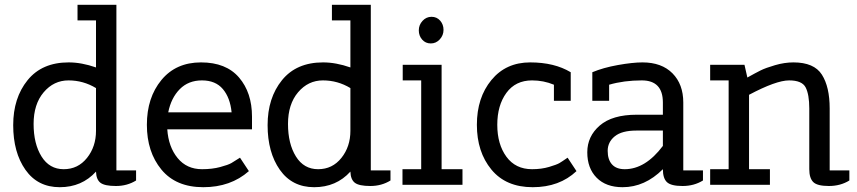

<svg xmlns="http://www.w3.org/2000/svg" viewBox="-20 -770 3569 800"><path d="M465 -750V-60H547V-18Q510 5 463 5Q416 5 398.5 -8.5Q381 -22 380 -55Q321 10 229 10Q137 10 86 -62.5Q35 -135 35 -248.5Q35 -362 95 -436Q155 -510 266 -510Q320 -510 380 -489V-685H303V-750ZM380 -225V-403Q327 -435 265.5 -435Q204 -435 162 -385.5Q120 -336 120 -253.5Q120 -171 153 -118Q186 -65 245.5 -65Q305 -65 342.5 -112Q380 -159 380 -225Z M1030 -284V-231H677Q682 -158 720 -111.5Q758 -65 822 -65Q864 -65 897.5 -74Q931 -83 944 -90.5Q957 -98 980 -113L1017 -57Q941 10 827 10Q713 10 652.5 -63.5Q592 -137 592 -250Q592 -363 652.5 -436.5Q713 -510 817.5 -510Q922 -510 976 -447Q1030 -384 1030 -284ZM681 -302H945Q939 -363 908.5 -399Q878 -435 821.5 -435Q765 -435 729 -398.5Q693 -362 681 -302Z M1525 -750V-60H1607V-18Q1570 5 1523 5Q1476 5 1458.5 -8.5Q1441 -22 1440 -55Q1381 10 1289 10Q1197 10 1146 -62.5Q1095 -135 1095 -248.5Q1095 -362 1155 -436Q1215 -510 1326 -510Q1380 -510 1440 -489V-685H1363V-750ZM1440 -225V-403Q1387 -435 1325.5 -435Q1264 -435 1222 -385.5Q1180 -336 1180 -253.5Q1180 -171 1213 -118Q1246 -65 1305.5 -65Q1365 -65 1402.5 -112Q1440 -159 1440 -225Z M1658 -435V-500H1820V-65H1907V0H1657V-65H1735V-435ZM1775 -589Q1753 -589 1739 -605Q1725 -621 1725 -643.5Q1725 -666 1740.5 -683Q1756 -700 1778 -700Q1800 -700 1814 -684Q1828 -668 1828 -645.5Q1828 -623 1812.5 -606Q1797 -589 1775 -589Z M2358 -469V-350H2288V-417Q2245 -435 2197 -435Q2128 -435 2090 -383Q2052 -331 2052 -250Q2052 -169 2090 -117Q2128 -65 2197 -65Q2236 -65 2268 -74.5Q2300 -84 2311 -90.5Q2322 -97 2345 -113L2382 -57Q2311 10 2199.5 10Q2088 10 2027.5 -63.5Q1967 -137 1967 -250Q1967 -363 2027.5 -436.5Q2088 -510 2189 -510Q2290 -510 2358 -469Z M2574 10Q2505 10 2466 -29.5Q2427 -69 2427 -135.5Q2427 -202 2479 -247Q2531 -292 2633 -292H2742V-343Q2742 -435 2654 -435Q2580 -435 2518 -417V-350H2448V-469Q2493 -488 2554.5 -499Q2616 -510 2657 -510Q2737 -510 2782 -464.5Q2827 -419 2827 -343V-60H2909V-18Q2872 5 2824 5Q2776 5 2759 -11Q2742 -27 2742 -65Q2667 10 2574 10ZM2583 -65Q2669 -65 2742 -162V-226H2632Q2571 -226 2541.5 -202Q2512 -178 2512 -141.5Q2512 -105 2530 -85Q2548 -65 2583 -65Z M3101 -65H3188V0H2939V-65H3016V-435H2939V-500H3082L3094 -447Q3128 -466 3149 -476.5Q3170 -487 3209.5 -498.5Q3249 -510 3286 -510Q3372 -510 3404.5 -459Q3437 -408 3437 -318V-60H3519V-18Q3482 5 3433.5 5Q3385 5 3368.5 -11.5Q3352 -28 3352 -65V-318Q3352 -376 3337 -405.5Q3322 -435 3268 -435Q3214 -435 3101 -375Z"/></svg>

Font: Cherry Swash
Style: Regular
Weight: 400
Designer: Kasatkina Nataliya
Foundry: Nataliya Kasatkina
Version: Version 1.001